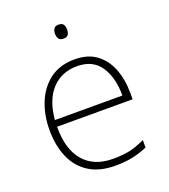

<svg xmlns="http://www.w3.org/2000/svg" viewBox="-135 -821 814 927"><g transform="rotate(-20 272.5 -357.0)"><path d="M288 -540Q356 -540 399.5 -507.5Q443 -475 464.5 -419.5Q486 -364 486 -294V-263H98Q97 -148 149.5 -86.5Q202 -25 300 -25Q349 -25 384.5 -32.5Q420 -40 465 -61V-23Q426 -6 387.5 2Q349 10 299 10Q218 10 164.5 -24Q111 -58 84.5 -119Q58 -180 58 -260Q58 -337 84 -400.5Q110 -464 161 -502Q212 -540 288 -540ZM288 -505Q208 -505 158 -451.5Q108 -398 99 -297H446Q446 -390 407 -447.5Q368 -505 288 -505ZM272 -724Q291 -724 297.5 -714Q304 -704 304 -688Q304 -672 297.5 -662Q291 -652 272 -652Q256 -652 249 -662Q242 -672 242 -688Q242 -704 249 -714Q256 -724 272 -724Z"/></g></svg>

Font: Noto Sans Bengali UI ExtraLight
Style: Regular
Weight: 200
Designer: Jelle Bosma - Monotype Design Team
Foundry: Monotype Imaging Inc.
Version: Version 2.003; ttfautohint (v1.8.4.7-5d5b)